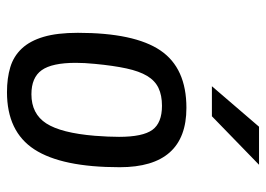

<svg xmlns="http://www.w3.org/2000/svg" viewBox="-126 -629 762 550"><g transform="rotate(90 255.0 -354.0)"><path d="M459 -316Q459 -150 408 -71.5Q357 7 244 7Q204 7 172.5 -2.5Q141 -12 119 -35.5Q97 -59 85.5 -98Q74 -137 74 -196Q74 -358 124.5 -432.5Q175 -507 289 -507Q459 -507 459 -316ZM369 -245Q372 -284 372 -314Q372 -382 352 -409.5Q332 -437 283 -437Q253 -437 232 -427Q211 -417 197.5 -394.5Q184 -372 176 -335Q168 -298 163 -245Q160 -215 160 -190Q160 -122 181 -92.5Q202 -63 250 -63Q306 -63 333.5 -105.5Q361 -148 369 -245ZM227 -580 343 -715H452L313 -580Z"/></g></svg>

Font: Share
Style: Italic
Weight: 400
Version: Version 1.002